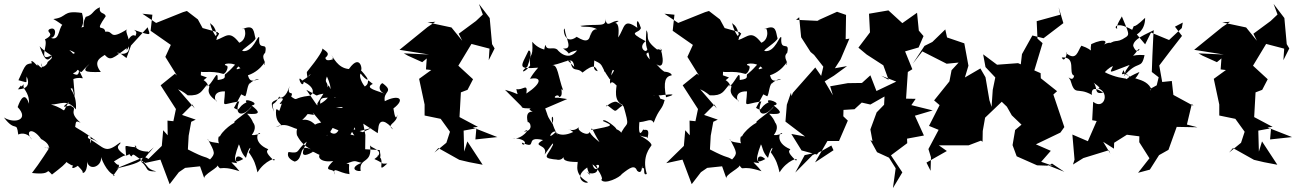

<svg xmlns="http://www.w3.org/2000/svg" viewBox="-87 -847 6693 979"><path d="M632 -19 697 -96 665 -67C677 -72 668 -50 669 -74C595 -74 591 -125 610 -96C540 -98 552 -126 556 -53C477 -103 536 -109 526 -121C447 -60 450 -92 367 -140C348 -148 381 -181 376 -116C380 -109 345 -175 432 -107C322 -192 315 -183 282 -211C285 -171 289 -183 295 -191C301 -226 296 -235 324 -221C255 -280 313 -291 278 -304C281 -322 200 -278 264 -327C220 -259 267 -287 173 -314C221 -314 254 -345 300 -289C307 -379 254 -401 282 -396C301 -332 294 -346 287 -444C341 -464 347 -419 316 -489C314 -442 282 -480 252 -488C247 -485 346 -423 285 -474C313 -479 350 -532 245 -609C235 -596 320 -579 286 -573C288 -560 255 -547 297 -498C348 -471 302 -466 390 -539C321 -481 339 -478 427 -480C383 -537 430 -554 447 -567C477 -535 485 -546 570 -610C579 -546 476 -585 523 -577L558 -551L581 -615L666 -708C674 -672 700 -658 596 -695C627 -676 586 -659 605 -642C614 -676 576 -682 559 -621C625 -604 553 -678 559 -591C596 -638 537 -689 565 -700C463 -635 497 -693 450 -685C443 -726 390 -674 452 -764C447 -786 417 -772 422 -810C383 -793 390 -771 350 -761C325 -712 348 -685 362 -717C292 -700 356 -694 331 -781C227 -796 261 -759 185 -750C238 -720 232 -709 246 -727C206 -726 225 -633 172 -654C199 -653 206 -717 165 -698C143 -681 201 -677 142 -646C161 -618 105 -528 174 -564C174 -564 187 -513 179 -564C152 -520 136 -553 115 -611C170 -553 205 -572 155 -530C159 -521 118 -485 125 -525C137 -467 97 -540 104 -511C46 -575 87 -490 87 -526C41 -519 47 -527 7 -438C64 -423 43 -422 49 -457C82 -381 -8 -394 4 -391C38 -436 4 -385 35 -418C23 -391 63 -384 61 -318C40 -381 18 -344 3 -301C65 -236 -13 -214 -67 -248C-7 -168 -3 -235 6 -161C28 -172 62 -164 76 -135C38 -178 76 -204 123 -138C86 -152 167 -129 163 -89C106 -111 172 -73 175 -111C171 -102 111 -9 76 35C189 49 138 2 178 43C271 -29 279 -37 211 -56C295 23 291 -9 313 -8C292 -32 246 49 330 -16C257 -36 339 18 334 30C334 44 366 26 355 -38C357 33 435 4 428 -46C428 -46 454 32 498 47C477 63 507 26 519 8C518 -30 528 16 494 -24C579 -77 536 -40 573 -61C592 -30 578 -75 606 -51C682 -1 650 12 710 27C647 28 676 15 634 -22C674 -14 693 -31 649 -47C627 -22 618 -13 506 12L640 -43Z M906 -401 968 -452 937 -463 940 -539 946 -584C927 -550 908 -516 890 -481C851 -467 881 -465 927 -487C940 -470 984 -491 1052 -470C1066 -472 1081 -509 1069 -512C1035 -520 1102 -538 1139 -499C1094 -482 1138 -512 1154 -541C1100 -519 1118 -516 1066 -472C1046 -463 1082 -446 1023 -439C1025 -510 998 -414 963 -403C998 -408 929 -475 891 -437C912 -433 857 -394 912 -422C887 -460 845 -455 861 -443L941 -406L878 -447ZM906 -294 821 -392C847 -381 870 -361 870 -361C936 -357 941 -384 966 -412C1008 -414 937 -384 1018 -332C1014 -320 985 -384 1060 -381C1057 -293 1034 -315 1133 -330C1103 -254 1155 -250 1196 -305C1187 -279 1082 -218 1112 -222C1097 -220 1017 -158 1033 -130C1038 -183 1011 -131 1038 -103C1053 -127 971 -112 972 -139C1010 -67 1012 -65 984 -34C949 -55 970 -34 871 -85L875 -155L888 -226L911 -237L841 -261L894 -314ZM1163 -356C1173 -365 1173 -425 1193 -426C1159 -395 1214 -455 1233 -440C1211 -442 1189 -419 1177 -463C1256 -489 1276 -565 1259 -515C1278 -528 1238 -552 1265 -578C1280 -644 1228 -577 1235 -656C1227 -673 1204 -577 1149 -587C1142 -593 1209 -631 1216 -651C1206 -680 1213 -728 1149 -698C1163 -719 1179 -647 1133 -629C1082 -695 1067 -660 1014 -642C1029 -662 1002 -655 983 -732C987 -719 1008 -727 1021 -659C1055 -710 981 -653 1009 -611L1025 -682L946 -704L922 -748L866 -791L846 -785L709 -730L639 -777L690 -772L681 -690L784 -618L756 -557L815 -462L805 -471C781 -451 756 -432 732 -412L810 -291L797 -229L767 -232L768 -157L745 -183L738 -103L648 -15L731 -33L778 92L825 31L857 9L933 1L956 66C940 44 1041 4 1019 -8C1046 33 1020 -11 1134 26C1091 -28 1076 -21 1122 -15C1105 -36 1120 -67 1153 -36C1115 -15 1093 -11 1131 -111C1139 -100 1139 -70 1167 -42C1183 -105 1200 -103 1181 -71C1211 -29 1216 -9 1226 32C1263 -30 1329 -48 1310 -28C1257 -77 1278 -79 1281 -86C1196 -121 1230 -183 1240 -165C1189 -153 1193 -148 1151 -219C1157 -160 1104 -182 1141 -126C1177 -125 1235 -185 1203 -223C1180 -159 1242 -197 1173 -267C1246 -261 1237 -277 1196 -309C1248 -319 1147 -353 1170 -325C1121 -303 1141 -274 1106 -297L1143 -366Z M1531 -317C1535 -297 1524 -320 1475 -389C1563 -344 1495 -363 1576 -371C1598 -442 1561 -412 1580 -457C1608 -395 1610 -354 1546 -318C1539 -369 1597 -335 1651 -360C1641 -294 1646 -355 1663 -370C1651 -309 1685 -285 1626 -301C1680 -298 1690 -309 1748 -291C1779 -279 1791 -273 1820 -322L1774 -328L1674 -395L1620 -348L1589 -412L1532 -321ZM1762 -173C1687 -204 1695 -181 1744 -129C1738 -174 1758 -133 1639 -183C1627 -157 1599 -156 1568 -206C1581 -207 1593 -120 1568 -173C1547 -138 1586 -140 1622 -220C1535 -234 1505 -206 1512 -199C1550 -186 1500 -247 1454 -235C1518 -296 1451 -263 1488 -265L1514 -261L1508 -273L1600 -163L1594 -201L1698 -158L1743 -231L1839 -168L1842 -192C1846 -248 1885 -229 1918 -187C1878 -214 1938 -215 1939 -262C1933 -236 1926 -247 1919 -294C1984 -343 1945 -367 1875 -331C1865 -384 1924 -377 1866 -421C1858 -431 1825 -387 1879 -367C1842 -384 1766 -397 1814 -419C1769 -456 1807 -426 1773 -406C1754 -429 1743 -462 1752 -472C1779 -435 1818 -419 1748 -495C1765 -461 1758 -589 1692 -495C1634 -500 1613 -555 1596 -576C1642 -515 1594 -571 1611 -545C1539 -519 1599 -602 1552 -537C1602 -571 1587 -578 1555 -601C1565 -599 1538 -554 1477 -479C1485 -468 1472 -498 1481 -452C1497 -478 1515 -473 1454 -436C1421 -475 1455 -386 1462 -430C1520 -401 1515 -369 1492 -359C1404 -349 1435 -329 1398 -354C1413 -391 1374 -349 1389 -409C1375 -350 1338 -339 1337 -356C1309 -294 1294 -342 1310 -277C1288 -333 1299 -325 1339 -346C1385 -351 1314 -306 1350 -319C1329 -257 1343 -291 1321 -289C1311 -198 1383 -217 1319 -199C1386 -234 1418 -168 1462 -194C1468 -217 1416 -216 1427 -158C1448 -117 1472 -100 1499 -85C1431 -119 1465 -36 1416 -23C1416 -23 1369 -39 1384 -72C1447 -62 1420 -80 1477 -125C1473 -108 1421 -24 1506 -71C1504 -85 1569 -28 1557 -73C1520 -49 1547 -16 1612 -26C1545 42 1628 0 1617 43C1611 -2 1636 34 1695 41C1687 -16 1704 -9 1679 -13C1733 -33 1719 -24 1757 -17C1696 7 1723 28 1752 25C1741 -47 1816 -7 1799 -110C1795 -90 1890 -83 1822 -36C1880 -10 1849 -12 1888 -13C1825 45 1887 -35 1837 -55C1852 -36 1857 -43 1849 -82L1775 -86L1776 -159L1761 -239L1715 -285L1725 -173L1809 -195Z M1993 -563 2066 -530 2089 -549 2085 -493 2112 -490 2050 -445 2078 -314V-258L2160 -241L2212 -169L2208 -204L2207 -174L2189 -119L2128 -69L2148 -92L2255 -32L2306 -20L2374 -7L2296 -126L2280 -74L2277 -181L2342 -193L2337 -136L2449 -148L2324 -197L2350 -200L2256 -250L2263 -376L2297 -389L2325 -443L2250 -512L2317 -623L2409 -599L2405 -540L2435 -600L2422 -622L2410 -755L2355 -827L2375 -773L2340 -740L2252 -675L2270 -639L2215 -707L2093 -733L2133 -736L2093 -709L1950 -593L2101 -569L1972 -575Z M2758 -349C2720 -343 2760 -375 2764 -352C2792 -357 2763 -412 2785 -385C2759 -453 2758 -522 2727 -514C2803 -528 2834 -566 2841 -506C2773 -579 2786 -540 2821 -537C2832 -471 2854 -508 2883 -477C2947 -528 2949 -503 2961 -484C2919 -491 2964 -545 2927 -570C2877 -553 2897 -560 2922 -548C3003 -512 2961 -530 3022 -443C3044 -461 3012 -462 3055 -517C2989 -465 2979 -537 2995 -481C3091 -507 3011 -476 3025 -420C3039 -449 3069 -380 3059 -426C3055 -392 3040 -331 3090 -311C3038 -277 3066 -268 3008 -312C2988 -285 3027 -333 3056 -328C3085 -315 3096 -297 3092 -307C3124 -195 3112 -227 3086 -180C3069 -156 3099 -170 3055 -189C3061 -193 2991 -249 2987 -230C3043 -205 3042 -207 2928 -184C2931 -206 2933 -181 2970 -122C2944 -144 2931 -154 2919 -174C2913 -149 2851 -180 2865 -199C2826 -161 2785 -212 2836 -174C2758 -137 2737 -188 2745 -172C2686 -116 2743 -215 2756 -158C2698 -264 2746 -275 2730 -216C2694 -269 2698 -281 2713 -238L2693 -294L2805 -342ZM2584 -349C2595 -312 2589 -354 2584 -353C2562 -290 2567 -296 2621 -294C2590 -289 2661 -262 2682 -263C2655 -272 2584 -306 2604 -224C2616 -229 2637 -179 2584 -176C2630 -205 2571 -129 2527 -143C2629 -137 2577 -89 2574 -120C2661 -80 2581 -157 2682 -133C2618 -96 2710 -115 2690 -59C2722 -103 2738 -130 2732 -107C2704 -48 2665 -40 2765 -32C2722 -45 2781 -9 2793 -62C2772 -28 2803 -22 2853 -21C2874 -30 2822 34 2911 82C2902 95 2829 61 2907 7C2912 41 2941 61 2905 30C2926 45 2977 39 2953 -5C2989 -17 2950 49 2934 -9C2960 6 2995 70 2978 69C2994 98 3076 56 3083 41C3127 6 3149 -8 3162 24C3195 53 3184 -34 3188 11C3207 1 3187 52 3211 40C3183 -52 3232 -98 3232 -102C3245 -112 3210 -138 3176 -156C3232 -137 3197 -165 3214 -142C3232 -206 3192 -176 3193 -188C3193 -188 3165 -125 3173 -228C3181 -207 3180 -242 3133 -230C3196 -208 3230 -256 3246 -221C3274 -297 3289 -284 3302 -337C3255 -351 3301 -337 3254 -377C3270 -350 3239 -364 3218 -364C3282 -355 3302 -366 3303 -363C3366 -371 3340 -359 3309 -351C3295 -432 3305 -457 3338 -463C3337 -481 3291 -483 3301 -481C3270 -502 3259 -526 3245 -534C3287 -488 3306 -517 3281 -601C3302 -571 3274 -604 3264 -594C3192 -649 3228 -662 3209 -693C3200 -581 3217 -618 3226 -544C3181 -595 3245 -566 3212 -595C3211 -572 3162 -604 3205 -637C3104 -691 3171 -673 3181 -704C3159 -771 3158 -724 3163 -705C3089 -758 3100 -706 3065 -656C3080 -772 3018 -707 3068 -740C3034 -747 3006 -696 3000 -753C3006 -705 2964 -728 2872 -715C2887 -705 2921 -718 2958 -698C2916 -701 2925 -627 2923 -685C2925 -597 2847 -670 2852 -658C2787 -612 2782 -711 2792 -700C2799 -646 2837 -594 2784 -600C2851 -553 2773 -574 2856 -590C2805 -522 2746 -604 2757 -592C2734 -614 2700 -582 2694 -621C2697 -601 2695 -651 2684 -565C2740 -609 2679 -571 2627 -634C2633 -533 2609 -591 2616 -513C2586 -471 2559 -477 2602 -507C2627 -574 2618 -592 2608 -589C2567 -504 2550 -494 2657 -502C2613 -452 2612 -433 2615 -445C2676 -457 2678 -424 2597 -370C2605 -428 2579 -384 2546 -393C2551 -352 2572 -367 2488 -389L2577 -300Z M3568 -401 3630 -452 3599 -463 3602 -539 3608 -584C3589 -550 3570 -516 3552 -481C3513 -467 3543 -465 3589 -487C3602 -470 3646 -491 3714 -470C3728 -472 3743 -509 3731 -512C3697 -520 3764 -538 3801 -499C3756 -482 3800 -512 3816 -541C3762 -519 3780 -516 3728 -472C3708 -463 3744 -446 3685 -439C3687 -510 3660 -414 3625 -403C3660 -408 3591 -475 3553 -437C3574 -433 3519 -394 3574 -422C3549 -460 3507 -455 3523 -443L3603 -406L3540 -447ZM3568 -294 3483 -392C3509 -381 3532 -361 3532 -361C3598 -357 3603 -384 3628 -412C3670 -414 3599 -384 3680 -332C3676 -320 3647 -384 3722 -381C3719 -293 3696 -315 3795 -330C3765 -254 3817 -250 3858 -305C3849 -279 3744 -218 3774 -222C3759 -220 3679 -158 3695 -130C3700 -183 3673 -131 3700 -103C3715 -127 3633 -112 3634 -139C3672 -67 3674 -65 3646 -34C3611 -55 3632 -34 3533 -85L3537 -155L3550 -226L3573 -237L3503 -261L3556 -314ZM3825 -356C3835 -365 3835 -425 3855 -426C3821 -395 3876 -455 3895 -440C3873 -442 3851 -419 3839 -463C3918 -489 3938 -565 3921 -515C3940 -528 3900 -552 3927 -578C3942 -644 3890 -577 3897 -656C3889 -673 3866 -577 3811 -587C3804 -593 3871 -631 3878 -651C3868 -680 3875 -728 3811 -698C3825 -719 3841 -647 3795 -629C3744 -695 3729 -660 3676 -642C3691 -662 3664 -655 3645 -732C3649 -719 3670 -727 3683 -659C3717 -710 3643 -653 3671 -611L3687 -682L3608 -704L3584 -748L3528 -791L3508 -785L3371 -730L3301 -777L3352 -772L3343 -690L3446 -618L3418 -557L3477 -462L3467 -471C3443 -451 3418 -432 3394 -412L3472 -291L3459 -229L3429 -232L3430 -157L3407 -183L3400 -103L3310 -15L3393 -33L3440 92L3487 31L3519 9L3595 1L3618 66C3602 44 3703 4 3681 -8C3708 33 3682 -11 3796 26C3753 -28 3738 -21 3784 -15C3767 -36 3782 -67 3815 -36C3777 -15 3755 -11 3793 -111C3801 -100 3801 -70 3829 -42C3845 -105 3862 -103 3843 -71C3873 -29 3878 -9 3888 32C3925 -30 3991 -48 3972 -28C3919 -77 3940 -79 3943 -86C3858 -121 3892 -183 3902 -165C3851 -153 3855 -148 3813 -219C3819 -160 3766 -182 3803 -126C3839 -125 3897 -185 3865 -223C3842 -159 3904 -197 3835 -267C3908 -261 3899 -277 3858 -309C3910 -319 3809 -353 3832 -325C3783 -303 3803 -274 3768 -297L3805 -366Z M4175 -283 4188 -285 4270 -290 4307 -324 4351 -314 4423 -355 4421 -313 4383 -274 4351 -187 4362 -127 4351 -133 4385 -71 4446 -43 4480 11 4466 112 4514 32 4456 -55 4539 -117 4538 -140 4624 -156 4578 -257 4669 -284 4560 -311 4582 -343 4533 -344 4542 -480 4565 -494 4528 -585 4597 -605 4622 -663 4598 -691 4589 -782 4514 -729 4443 -794 4344 -777 4349 -682 4290 -604 4332 -569 4417 -514 4444 -440 4406 -461 4483 -431 4382 -383 4351 -463 4308 -424 4236 -423 4146 -407 4160 -361 4118 -432 4165 -461 4232 -510 4170 -499 4199 -544 4244 -650 4225 -647 4227 -771 4181 -787 4081 -742 4096 -740 3972 -746 3988 -759 3998 -657 4046 -582 4064 -567 4111 -507 4100 -460 4070 -503 3956 -374 3949 -357 3946 -374 3925 -313 3918 -227 4018 -151 3948 -164 4000 -80 4078 -59 4089 -72 4016 -56 3968 33 4056 -56 4104 -78 4152 -105 4163 -81 4069 -19 4132 -128H4191L4236 -232L4213 -254L4214 -289L4177 -324Z M5283 -1 5222 -22 5271 -78 5195 -111 5320 -171 5340 -199 5284 -365 5303 -382 5220 -448 5219 -474 5187 -488 5229 -627 5203 -650 5199 -739 5319 -772 5311 -810 5335 -729 5234 -652 5177 -666 5124 -571 5118 -519 5104 -525 4997 -517 4926 -570 4938 -505 4988 -452 4975 -389 4969 -302 4958 -336 4938 -453 4912 -498 4833 -452 4851 -512 4830 -626 4742 -656 4733 -697 4667 -633 4627 -613 4567 -522 4616 -585 4740 -522 4801 -528 4765 -489 4754 -432 4676 -335 4704 -311 4650 -205 4699 -185 4647 -87 4660 -45 4658 24 4637 -18 4741 -77 4700 -106H4852L4915 -130L4923 -124L4924 -179L4936 -247L5026 -333C5057 -294 5089 -257 5118 -216L5105 -265L5038 -327L4995 -353L5047 -303L5072 -259L5147 -187L5171 -138L5145 -231L5089 -184L5088 -177L5076 -107L5097 -50L5201 -4L5260 -2L5277 -13L5340 29L5252 -6Z M5939 -704 5874 -643 5782 -681 5752 -621 5710 -671C5705 -671 5752 -688 5752 -756C5673 -680 5706 -740 5686 -695C5594 -746 5594 -697 5610 -702C5600 -717 5639 -768 5633 -764C5670 -676 5672 -672 5656 -659C5595 -617 5611 -663 5538 -600C5609 -589 5600 -668 5516 -603C5578 -635 5549 -656 5477 -622C5467 -571 5498 -590 5427 -614C5408 -588 5403 -533 5349 -576C5360 -597 5343 -516 5327 -554C5405 -559 5357 -472 5390 -461C5382 -420 5345 -476 5371 -438C5396 -352 5403 -407 5481 -363C5477 -378 5480 -416 5538 -374C5488 -365 5513 -397 5489 -426C5526 -420 5478 -426 5472 -443C5474 -430 5559 -384 5495 -401C5580 -390 5546 -280 5487 -328L5482 -234L5505 -230L5460 -127L5381 -161L5392 -33L5384 -8L5437 -41L5567 -81L5575 -63L5538 -124L5593 -89L5594 -119L5659 -160L5761 -147L5798 -183C5804 -198 5675 -212 5723 -186L5722 -122L5774 -40L5716 34L5776 18L5823 -56L5871 -83L5913 -200L6019 -198L5965 -212L5990 -317L5999 -307L5896 -363L5888 -434L5839 -429L5824 -513C5862 -564 5901 -614 5940 -664L5904 -711L5944 -732ZM5779 -389C5776 -401 5730 -426 5786 -387C5759 -462 5654 -434 5642 -490C5618 -439 5651 -503 5677 -444C5660 -465 5686 -402 5723 -480C5649 -449 5661 -438 5655 -446C5636 -450 5607 -450 5547 -478C5580 -472 5518 -487 5516 -479C5528 -434 5542 -493 5588 -510C5569 -469 5563 -475 5673 -516C5637 -465 5661 -494 5643 -458C5718 -546 5732 -487 5749 -566C5675 -572 5682 -543 5714 -592C5736 -615 5713 -556 5691 -613C5691 -649 5760 -674 5796 -693L5794 -669L5789 -563L5786 -480L5821 -453L5811 -412L5780 -395L5782 -292L5783 -369Z M6045 -563 6118 -530 6141 -549 6137 -493 6164 -490 6102 -445 6130 -314V-258L6212 -241L6264 -169L6260 -204L6259 -174L6241 -119L6180 -69L6200 -92L6307 -32L6358 -20L6426 -7L6348 -126L6332 -74L6329 -181L6394 -193L6389 -136L6501 -148L6376 -197L6402 -200L6308 -250L6315 -376L6349 -389L6377 -443L6302 -512L6369 -623L6461 -599L6457 -540L6487 -600L6474 -622L6462 -755L6407 -827L6427 -773L6392 -740L6304 -675L6322 -639L6267 -707L6145 -733L6185 -736L6145 -709L6002 -593L6153 -569L6024 -575Z"/></svg>

Font: Hussar Lance
Style: ExBd
Weight: 700
Foundry: Cannot Into Space Fonts, PlusOne Fonts
Version: Version 2.270